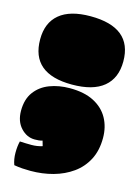

<svg xmlns="http://www.w3.org/2000/svg" viewBox="-129 -802 730 1008"><g transform="rotate(15 236.5 -298.0)"><path d="M232 -359Q10 -359 10 -546Q10 -636 67 -683.5Q124 -731 235 -731Q462 -731 462 -546Q462 -455 404 -407Q346 -359 232 -359ZM139 135Q117 135 95 133.5Q73 132 50 128Q39 99 39 63Q39 27 46 0Q79 2 109.5 2Q140 2 168 -7L160 -35Q150 -32 140 -31Q130 -30 118 -30Q75 -30 42.5 -65Q10 -100 10 -158Q10 -220 39.5 -260Q69 -300 118.5 -319Q168 -338 228 -338Q307 -338 359 -311Q411 -284 437 -237Q463 -190 463 -130Q463 -62 437 -12Q411 38 365.5 70.5Q320 103 262 119Q204 135 139 135Z"/></g></svg>

Font: Oi
Style: Regular
Weight: 400
Designer: Kostas Bartsokas, Mohamad Dakak
Foundry: Foundry5
Version: Version 4.000